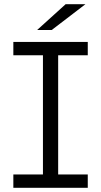

<svg xmlns="http://www.w3.org/2000/svg" viewBox="-20 -901 485 921"><path d="M390 -881 228 -757H158L295 -881ZM401 -636H259V-64H401V0H44V-64H186V-636H44V-700H401Z"/></svg>

Font: Montserrat Alternates
Style: Regular
Weight: 400
Designer: Julieta Ulanovsky
Foundry: Julieta Ulanovsky
Version: Version 7.200;PS 007.200;hotconv 1.0.88;makeotf.lib2.5.64775